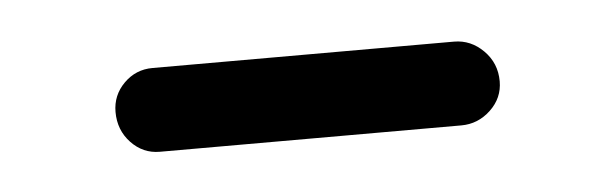

<svg xmlns="http://www.w3.org/2000/svg" viewBox="-24 -382 437 137"><g transform="rotate(-5 195.0 -313.0)"><path d="M87 -283Q75 -283 66.5 -292Q58 -301 58 -314Q58 -326 66.5 -334.5Q75 -343 87 -343H303Q315 -343 324 -334Q333 -325 333 -312Q333 -300 324 -291.5Q315 -283 303 -283Z"/></g></svg>

Font: zvoove
Style: Regular
Weight: 400
Designer: Vernon Adams (Nunito) & Andrew Paglinawan (Quicksand)
Foundry: zvoove
Version: Version 3.006